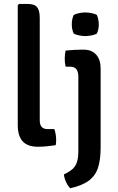

<svg xmlns="http://www.w3.org/2000/svg" viewBox="-20 -756 613 995"><path d="M261.5 -87Q271 -60.5 271 -29.5Q271 -23 270.5 -16Q270 -9 268 -3.5Q249.5 -0.5 224.5 2Q199.5 4.5 177 4.5Q123.5 4.5 97.8 -23.2Q72 -51 72 -108V-729L78.5 -735.5H123Q159 -735.5 172.5 -718.5Q186 -701.5 186 -662.5V-132Q186 -110 195.8 -98.5Q205.5 -87 227 -87ZM501.5 8Q501.5 71.5 488 113Q474.5 154.5 440.5 180Q406.5 205.5 344.5 219.5Q332.5 209 323 189Q313.5 169 311 148Q340 134 356 119.8Q372 105.5 379 83.2Q386 61 386 24.5V-357Q386 -383.5 376.2 -397Q366.5 -410.5 341.5 -410.5H320Q315.5 -430 315.5 -451.5Q315.5 -461.5 316.5 -472.2Q317.5 -483 320 -494Q342 -496.5 364.2 -497.5Q386.5 -498.5 399.5 -498.5H415Q455.5 -498.5 478.5 -472.5Q501.5 -446.5 501.5 -402ZM352 -630Q352 -657 362 -678.5Q372 -684 389 -687.8Q406 -691.5 422 -691.5Q437.5 -691.5 455.5 -687.8Q473.5 -684 482 -678.5Q486.5 -668.5 489.2 -655.2Q492 -642 492 -630Q492 -603.5 482 -582Q473.5 -576.5 455.5 -572.8Q437.5 -569 422 -569Q406 -569 388.8 -572.8Q371.5 -576.5 362 -582Q352 -603.5 352 -630Z"/></svg>

Font: Signika Medium
Style: Regular
Weight: 500
Designer: Anna Giedry
Foundry: Anna Giedry
Version: Version 2.000